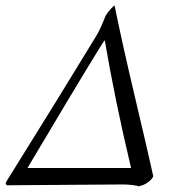

<svg xmlns="http://www.w3.org/2000/svg" viewBox="-47 -660 636 684"><path d="M419.9 -61.5Q363.3 -299.3 326.2 -516.6Q324.7 -518.1 255.9 -404.3Q187 -290.5 119.1 -175.8L50.8 -61.5ZM361.3 -639.6Q389.2 -502.4 433.8 -314Q478.5 -125.5 499 -32.2Q494.1 -21 482.7 -12.5Q471.2 -3.9 462.6 -0.7Q454.1 2.4 447.3 3.9Q443.4 1.5 425.3 -0.7Q407.2 -2.9 391.6 -2.9L-21.5 0Q-23.4 0 -25.4 -3.4Q-27.3 -6.8 -26.4 -9.8Q172.4 -328.6 297.9 -535.2Q310.1 -555.7 329.1 -603.5Q338.9 -620.1 355 -635.7Q360.8 -641.6 361.3 -639.6Z"/></svg>

Font: Crimson
Style: Italic
Weight: 400
Italic angle: -11°
Version: Version 0.8